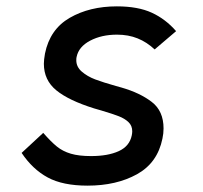

<svg xmlns="http://www.w3.org/2000/svg" viewBox="-20 -578 640 604"><path d="M48 -97 116 -160Q140.5 -132 159 -117Q177.5 -102 202.8 -94.5Q228 -87 266.5 -87Q319.5 -87 353.5 -102.5Q387.5 -118 394.5 -152Q396 -159 396 -165Q396 -182.5 384.2 -193.8Q372.5 -205 354 -212.2Q335.5 -219.5 298.5 -230.5L276 -237Q196 -262 157 -294Q118 -326 118 -377.5Q118 -389.5 121.5 -409.5Q137 -486 199.5 -522Q262 -558 347.5 -558Q414 -558 457.5 -538Q501 -518 534 -480L466.5 -422.5Q442 -445.5 413 -457.2Q384 -469 348 -469Q299.5 -469 263.5 -450Q227.5 -431 221 -399Q220 -395.5 220 -388.5Q220 -367.5 237.5 -352.5Q255 -337.5 279.5 -328.2Q304 -319 344.5 -307.5L362.5 -302.5Q420 -286 457.2 -257.5Q494.5 -229 494.5 -174Q494.5 -158 491 -142Q475.5 -65.5 410.8 -29.8Q346 6 255.5 6Q177.5 6 130 -19.8Q82.5 -45.5 48 -97Z"/></svg>

Font: JuliaMono MediumItalic
Style: Regular
Weight: 500
Italic angle: -9°
Monospace: yes
Designer: cormullion
Foundry: corm
Version: Version 0.049; ttfautohint (v1.8.4)